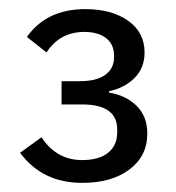

<svg xmlns="http://www.w3.org/2000/svg" viewBox="-20 -724 386 421"><path d="M115 -546H155Q192 -546 211 -560Q230 -574 230 -598V-602Q230 -627 212.5 -640.5Q195 -654 165 -654Q111 -654 82 -609L39 -643Q82 -704 167 -704Q225 -704 261 -678.5Q297 -653 297 -609Q297 -575 275 -553Q253 -531 219 -524V-521Q256 -515 279.5 -492Q303 -469 303 -431Q303 -382 264 -352.5Q225 -323 160 -323Q73 -323 24 -389L71 -423Q104 -373 160 -373Q197 -373 217 -389Q237 -405 237 -434V-440Q237 -495 160 -495H115Z"/></svg>

Font: Aneliza
Style: Regular
Weight: 400
Designer: Mike Abbink, Paul van der Laan, Pieter van Rosmalen
Foundry: Bold Monday
Version: Version 3.0